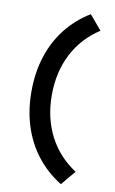

<svg xmlns="http://www.w3.org/2000/svg" viewBox="-101 -763 620 1039"><g transform="rotate(10 209.0 -244.0)"><path d="M311 223Q232 174 177.5 104Q123 34 95 -54Q67 -142 67 -244Q67 -347 95 -435Q123 -523 177.5 -593Q232 -663 311 -711L378 -632Q282 -570 230.5 -470.5Q179 -371 179 -244Q179 -118 230.5 -18.5Q282 81 378 143Z"/></g></svg>

Font: Red Hat Text SemiBold
Style: Regular
Weight: 600
Designer: Pentagram, MCKL
Foundry: MCKL
Version: Version 1.030